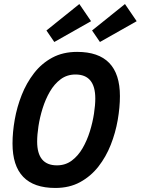

<svg xmlns="http://www.w3.org/2000/svg" viewBox="-20 -919 697 951"><path d="M254 12Q42 12 42 -208Q42 -264 53 -326.5Q64 -389 87.5 -448.5Q111 -508 148.5 -556.5Q186 -605 239 -633.5Q292 -662 362 -662Q574 -662 574 -443Q574 -387 563 -324Q552 -261 528.5 -201.5Q505 -142 467.5 -94Q430 -46 377 -17Q324 12 254 12ZM262 -100Q304 -100 335.5 -123.5Q367 -147 389 -185Q411 -223 425 -268Q439 -313 445.5 -356Q452 -399 452 -431Q452 -550 354 -550Q312 -550 280.5 -526.5Q249 -503 227 -465Q205 -427 191 -382Q177 -337 170.5 -294Q164 -251 164 -218Q164 -100 262 -100ZM475 -711 436 -768 599 -899 657 -814ZM249 -711 210 -768 373 -899 431 -814Z"/></svg>

Font: Sometype Mono
Style: Bold Italic
Weight: 700
Italic angle: -12°
Monospace: yes
Designer: Ryoichi Tsunekawa
Foundry: Dharma Type
Version: Version 1.000; ttfautohint (v1.8.3)